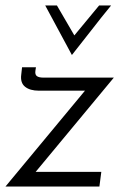

<svg xmlns="http://www.w3.org/2000/svg" viewBox="-29 -685 451 705"><path d="M336 0H-9L283 -352H114Q81 -352 63 -366.5Q45 -381 49 -411L52 -438H103L101 -425Q99 -411 106.5 -405.5Q114 -400 131 -400H389L102 -54H343ZM137 -665H180L244 -555L335 -665H379Q342 -620 306.5 -574Q271 -528 235 -483Z"/></svg>

Font: Josefin Sans
Style: Italic
Weight: 400
Italic angle: -7.5°
Designer: Santiago Orozco
Foundry: Typemade